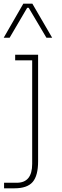

<svg xmlns="http://www.w3.org/2000/svg" viewBox="-28 -816 336 1038"><path d="M-8 -612 98 -796H147L254 -612H223L127 -774H119L24 -612ZM-6 202V172H63Q146 172 146 70V-490H54V-520H178V56Q178 134 148.5 168Q119 202 51 202Z"/></svg>

Font: Sora Thin
Style: Regular
Weight: 32
Designer: Jonathan Barnbrook, Julián Moncada
Foundry: Barnbrook Fonts
Version: Version 2.000